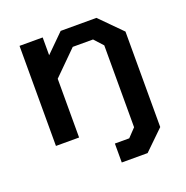

<svg xmlns="http://www.w3.org/2000/svg" viewBox="-127 -640 912 943"><g transform="rotate(-20 329.0 -168.0)"><path d="M351 187V88H426L467 45V-383L425 -429H319L196 -307V0H75V-523H196V-430L290 -523H477L588 -411V88L486 187Z"/></g></svg>

Font: Tomorrow Medium
Style: Regular
Weight: 500
Designer: Tony de Marco, Monica Rizzolli
Foundry: Just in Type
Version: Version 2.002